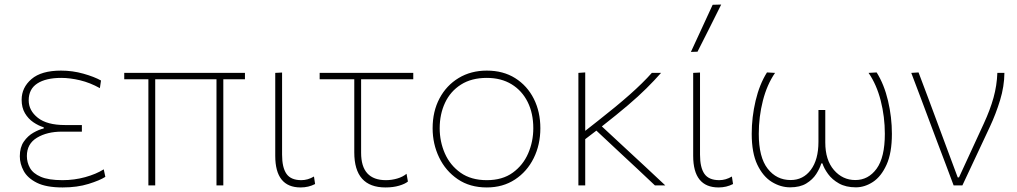

<svg xmlns="http://www.w3.org/2000/svg" viewBox="-20 -814 4466 843"><path d="M255 9Q183 9 142 -11.5Q101 -32 84 -63.5Q67 -95 67 -128Q67 -167 84.5 -192.2Q102 -217.5 126.8 -231.5Q151.5 -245.5 172 -250V-255Q149 -262 126.5 -277.2Q104 -292.5 89.5 -317Q75 -341.5 75 -376Q75 -429.5 118.2 -466.8Q161.5 -504 248 -504Q298.5 -504 346.2 -490.5Q394 -477 423.5 -460.5L418.5 -427Q375.5 -451 331.5 -461.5Q287.5 -472 249 -472Q181.5 -472 143.8 -447.5Q106 -423 106 -373.5Q106 -328.5 146.2 -296.8Q186.5 -265 265 -265H339.5V-236H251.5Q186.5 -236 142.2 -209.2Q98 -182.5 98 -129Q98 -101 111.5 -76.8Q125 -52.5 159 -37.8Q193 -23 254.5 -23Q306 -23 354 -36.2Q402 -49.5 435.5 -70.5L442.5 -37.5Q418.5 -22 368.8 -6.5Q319 9 255 9Z M631.5 0V-466H525.5V-494H1055.5V-466H960.5V0H930.5V-466H661.5V0Z M1300 9Q1188.5 9 1188.5 -130V-494L1218.5 -495.5V-135Q1218.5 -78.5 1237.8 -50.8Q1257 -23 1303 -23Q1331.5 -23 1358.5 -39L1363.5 -6Q1334.5 9 1300 9Z M1672.5 9Q1535.5 9 1535.5 -145V-466H1383.5V-494H1794.5V-466H1565.5V-143Q1565.5 -23 1674.5 -23Q1699 -23 1723.5 -30Q1748 -37 1765 -51L1771 -17Q1758.5 -6.5 1732.5 1.2Q1706.5 9 1672.5 9Z M2117.5 9Q2043 9 1989.8 -27.2Q1936.5 -63.5 1908 -122.8Q1879.5 -182 1879.5 -251Q1879.5 -325 1909.8 -382Q1940 -439 1993.8 -471.5Q2047.5 -504 2117.5 -504Q2189.5 -504 2242.2 -470.8Q2295 -437.5 2323.8 -380.2Q2352.5 -323 2352.5 -251Q2352.5 -178.5 2323.2 -119.5Q2294 -60.5 2241 -25.8Q2188 9 2117.5 9ZM2117.5 -23Q2186 -23 2231.2 -55.8Q2276.5 -88.5 2299 -140.5Q2321.5 -192.5 2321.5 -251Q2321.5 -316.5 2296.8 -366.2Q2272 -416 2226.2 -444Q2180.5 -472 2117.5 -472Q2050 -472 2003.8 -442.5Q1957.5 -413 1934 -362.8Q1910.5 -312.5 1910.5 -251Q1910.5 -192.5 1933.2 -140.5Q1956 -88.5 2002 -55.8Q2048 -23 2117.5 -23Z M2519.5 0V-494L2549.5 -496V-239.5L2605.5 -283.5Q2686 -346.5 2744.5 -398.2Q2803 -450 2842 -494H2882.5Q2852.5 -460 2818 -425.8Q2783.5 -391.5 2736.5 -351.5Q2689.5 -311.5 2622.5 -259L2726.5 -162.5Q2766.5 -125.5 2811.8 -83.5Q2857 -41.5 2901 0H2855.5Q2817.5 -36 2781 -70.2Q2744.5 -104.5 2706.5 -139.5L2598.5 -240.5L2549.5 -203V0Z M3135 9Q3023.5 9 3023.5 -130V-494L3053.5 -495.5V-135Q3053.5 -78.5 3072.8 -50.8Q3092 -23 3138 -23Q3166.5 -23 3193.5 -39L3198.5 -6Q3169.5 9 3135 9ZM3013.5 -586Q3037.5 -638 3061.5 -690Q3085.5 -742 3109 -793L3146.5 -794Q3120.5 -742 3094.8 -690.5Q3069 -639 3042.5 -587Z M3449 8.5Q3407.5 8.5 3368.8 -15.2Q3330 -39 3305.2 -90.8Q3280.5 -142.5 3280.5 -226.5Q3280.5 -299.5 3297.5 -371.5Q3314.5 -443.5 3347.5 -496L3383 -494Q3347.5 -442.5 3329.5 -371.8Q3311.5 -301 3311.5 -226.5Q3311.5 -123.5 3350.5 -73.5Q3389.5 -23.5 3451.5 -23.5Q3506.5 -23.5 3540 -68.2Q3573.5 -113 3573.5 -191.5V-331H3603.5V-188.5Q3603.5 -111.5 3641.5 -67.5Q3679.5 -23.5 3735.5 -23.5Q3792.5 -23.5 3828.8 -73.2Q3865 -123 3865 -226.5Q3865 -301 3847 -371.8Q3829 -442.5 3793.5 -494L3829 -496Q3862 -443.5 3879 -371.5Q3896 -299.5 3896 -226.5Q3896 -142.5 3872.5 -90.8Q3849 -39 3812.8 -15.2Q3776.5 8.5 3738 8.5Q3694 8.5 3663.8 -8.5Q3633.5 -25.5 3615.8 -50Q3598 -74.5 3591 -96.5H3586Q3579.5 -74.5 3563.8 -50Q3548 -25.5 3520.2 -8.5Q3492.5 8.5 3449 8.5Z M4167 0Q4149.5 -47 4131.5 -94.8Q4113.5 -142.5 4096.5 -187L4063.5 -275Q4043.5 -328.5 4022.5 -384.5Q4001.5 -440.5 3981 -494L4013 -496Q4032 -445.5 4055 -384.5Q4077.5 -323 4101.5 -259.5Q4125 -196 4147 -137L4185 -35H4190.5L4299.5 -271.5Q4327.5 -332 4342.2 -385.2Q4357 -438.5 4359 -494H4390Q4389.5 -435 4371 -374.2Q4352.5 -313.5 4326 -257Q4296 -193 4266 -129Q4236 -64.5 4205.5 0Z"/></svg>

Font: Heraclito Thin
Style: Regular
Weight: 100
Designer: Kostas Bartsokas (font) & Cristiano Sobral (main changes)
Foundry: Kostas Bartsokas (font) & Cristiano Sobral (main changes)
Version: Version 1.00;July 8, 2020;FontCreator 13.0.0.2655 64-bit